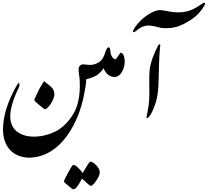

<svg xmlns="http://www.w3.org/2000/svg" viewBox="-20 -916 1542 1425"><path d="M621.6 -341.8Q608.4 -185.1 560.1 -61.5Q527.8 20.5 477.5 92.3Q358.9 252.9 192.4 254.4Q106 250.5 55.4 197.5Q4.9 144.5 2 49.8Q1.5 -99.6 100.1 -274.4Q119.1 -309.6 122.8 -296.9Q126.5 -284.2 122.1 -271Q57.1 -142.1 55.7 -48.3Q59.1 24.9 107.2 61.3Q155.3 97.7 230.5 98.1Q325.7 98.1 413.6 47.9Q479 3.9 518.6 -61.5Q578.6 -152.8 571.8 -313.5Q571.3 -334.5 567.6 -355.5Q564 -376.5 563 -397.5Q563 -420.4 575.4 -430.7Q587.9 -440.9 605 -438Q635.7 -423.8 621.6 -341.8ZM382.8 -228.5Q385.7 -213.9 380.6 -196.3Q375.5 -178.7 363.8 -156.7Q353 -135.3 334 -117.2Q321.3 -105.5 314 -105.5Q309.6 -105.5 293.9 -118.2Q278.3 -130.9 265.4 -141.6Q252.4 -152.3 243.2 -161.1Q234.4 -169.9 234.4 -175.8Q262.7 -238.8 272.9 -257.8Q284.2 -276.9 306.6 -314Q319.8 -303.2 339.4 -288.1Q358.9 -272.9 369.4 -259.8Q379.9 -246.6 382.8 -228.5Z M835 -475.6Q841.3 -463.4 844 -446Q846.7 -428.7 846.2 -409.9Q845.7 -391.1 842.8 -373.5Q839.8 -356 835 -343.8Q805.7 -343.8 783.7 -360.4Q761.7 -376.5 748.5 -409.7Q731 -380.9 703.1 -361.1Q675.3 -341.3 619.6 -327.6Q621.1 -318.8 616.7 -285.6Q612.3 -253.4 605 -225.1Q584.5 -308.6 605 -438Q634.3 -433.1 659.9 -434.8Q685.5 -436.5 716.3 -455.6Q747.1 -474.6 765.1 -538.6Q775.4 -565.4 786.9 -564.7Q798.3 -564 798.8 -535.6Q799.3 -526.4 802 -516.6Q804.7 -506.8 809.3 -498.5Q814 -490.2 820.3 -483.9Q826.7 -477.5 835 -475.6ZM454.6 431.6Q454.6 436 476.3 453.6Q498 471.2 508.3 480Q519 489.3 524.9 489.3Q548.3 489.3 587.9 409.7Q604 421.4 625.2 442.6Q646.5 463.9 654.8 463.9Q667 463.9 693.4 426.3Q720.7 388.2 720.7 360.4Q719.2 336.9 693.8 310.3Q668.5 283.7 650.4 283.7Q644 284.2 626.2 314Q608.4 343.8 593.8 367.7Q581.5 350.1 557.6 327.1Q533.7 304.2 521.5 309.1Q514.2 312.5 484.4 367.2Q454.6 421.9 454.6 431.6Z M834 -343.8Q804.2 -419.9 835 -475.6Q840.8 -475.6 856.9 -500.5Q873 -525.4 877.4 -525.4Q899.9 -518.1 904.8 -476.3Q909.7 -434.6 890.6 -392.8Q871.6 -351.1 834 -343.8Z M1159.7 -412.1Q1157.7 -358.9 1157 -316.7Q1156.2 -274.4 1152.8 -245.1Q1147 -182.1 1128.7 -133.5Q1110.4 -85 1099.9 -68.8Q1089.4 -52.7 1082.5 -45.4Q1074.7 -38.1 1070.6 -40.5Q1066.4 -43 1067.4 -48.8Q1067.4 -50.3 1076.2 -93.3Q1085 -136.2 1087.2 -176.5Q1089.4 -216.8 1087.9 -290.3Q1086.4 -363.8 1091.3 -402.8Q1094.2 -425.3 1101.1 -449.7Q1107.9 -474.1 1116.9 -497.3Q1126 -520.5 1135.7 -541.5Q1145.5 -562.5 1153.8 -578.6Q1160.6 -588.9 1165.5 -586.7Q1170.4 -584.5 1169.9 -578.6Q1168.9 -575.2 1167.7 -563.7Q1166.5 -552.2 1165.3 -536.4Q1164.1 -520.5 1163.1 -502.4Q1162.1 -484.4 1161.4 -467Q1160.6 -449.7 1160.2 -435.1Q1159.7 -420.4 1159.7 -412.1ZM1304.2 -824.2Q1358.4 -824.2 1404.3 -844.2Q1431.6 -856 1454.3 -871.3Q1477.1 -886.7 1484.6 -891.4Q1492.2 -896 1497.6 -896Q1502 -896 1501.5 -888.4Q1501 -880.9 1494.6 -870.6Q1481.4 -846.2 1456.1 -818.8Q1430.7 -791.5 1396.5 -768.6Q1342.8 -734.4 1300.3 -719.7Q1257.8 -705.1 1194.3 -707Q1168.5 -709.5 1149.2 -715.3Q1129.9 -721.2 1101.6 -725.1Q1073.2 -729 1051.8 -722.4Q1030.3 -715.8 1015.1 -705.6Q1000 -695.3 987.3 -684.8Q974.6 -674.3 967.8 -678.7Q964.4 -683.6 974.1 -701.2Q983.9 -718.8 1000 -737.3Q1035.2 -779.8 1080.1 -808.1Q1131.3 -841.3 1168.5 -841.3Q1181.2 -841.3 1242.7 -829.6Q1272.5 -824.2 1304.2 -824.2Z"/></svg>

Font: IranNastaliq
Style: Regular
Weight: 400
Designer: Hossein Zahedi
Version: Version 1.5